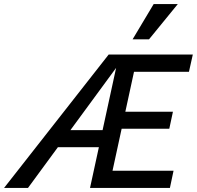

<svg xmlns="http://www.w3.org/2000/svg" viewBox="-57 -927 971 947"><path d="M-37 0 479 -658H564L81 0ZM169 -201 216 -285H519L501 -201ZM472 -292 491 -376H796L778 -292ZM387 0 530 -658H894L875 -573H604L498 -85H799L781 0ZM597 -733 701 -907H820L678 -733Z"/></svg>

Font: Ysabeau Office SemiBold
Style: Italic
Weight: 600
Italic angle: -12°
Designer: Christian Thalmann (Catharsis Fonts)
Version: Version 2.001;gftools[0.9.30]; featfreeze: tnum,lnum,ss02